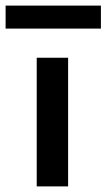

<svg xmlns="http://www.w3.org/2000/svg" viewBox="-52 -665 380 685"><path d="M79 0V-459H191V0ZM-32 -563V-645H308V-563Z"/></svg>

Font: Alata
Style: Regular
Weight: 400
Designer: Spyros Zevelakis, Eben Sorkin
Foundry: Spyros Zevelakis
Version: Version 1.005; ttfautohint (v1.8.4.7-5d5b)